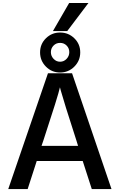

<svg xmlns="http://www.w3.org/2000/svg" viewBox="-20 -1237 799 1284"><path d="M35.2 27.3 300.8 -747.1H461.9L725.6 27.3H593.8L533.2 -160.2H225.6L165 27.3ZM287.1 -791.5Q248 -831.1 248 -886.7Q248 -942.4 287.1 -981Q326.2 -1019.5 381.8 -1019.5Q437.5 -1019.5 477.1 -981Q516.6 -942.4 516.6 -886.7Q516.6 -831.1 477.1 -791.5Q437.5 -752 381.8 -752Q326.2 -752 287.1 -791.5ZM257.8 -261.7H502L490.2 -299.8Q404.3 -565.4 386.7 -630.9L380.9 -653.3Q369.1 -597.7 270.5 -298.8ZM337.9 -932.1Q320.3 -914.1 320.3 -888.2Q320.3 -862.3 338.4 -843.3Q356.4 -824.2 381.8 -824.2Q407.2 -824.2 425.3 -843.3Q443.4 -862.3 443.4 -888.2Q443.4 -914.1 425.8 -932.1Q408.2 -950.2 381.8 -950.2Q355.5 -950.2 337.9 -932.1ZM334 -1029.3 442.4 -1216.8H571.3L429.7 -1029.3Z"/></svg>

Font: GenEi M Gothic v2 Medium
Style: Regular
Weight: 500
Version: Version 2.0